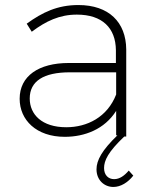

<svg xmlns="http://www.w3.org/2000/svg" viewBox="-20 -542 611 762"><path d="M473 0H481V-346C480 -454 412 -522 291 -522C208 -522 148 -493 86 -448L106 -416C162 -458 216 -484 285 -484C386 -484 439 -431 440 -343V-292H253C133 -292 58 -240 58 -150C58 -66 124 1 237 1C316 1 395 -29 441 -102V-5H446C385 54 363 94 363 130C363 173 394 200 430 200C459 200 488 182 509 155L491 135C474 155 455 169 433 169C410 169 393 153 393 125C393 95 409 61 473 0ZM257 -255H441V-167C406 -77 326 -37 243 -37C146 -37 98 -88 98 -151C98 -220 153 -255 257 -255Z"/></svg>

Font: Montserrat ExtraLight
Style: Regular
Weight: 250
Designer: Julieta Ulanovsky
Foundry: Julieta Ulanovsky
Version: Version 4.000